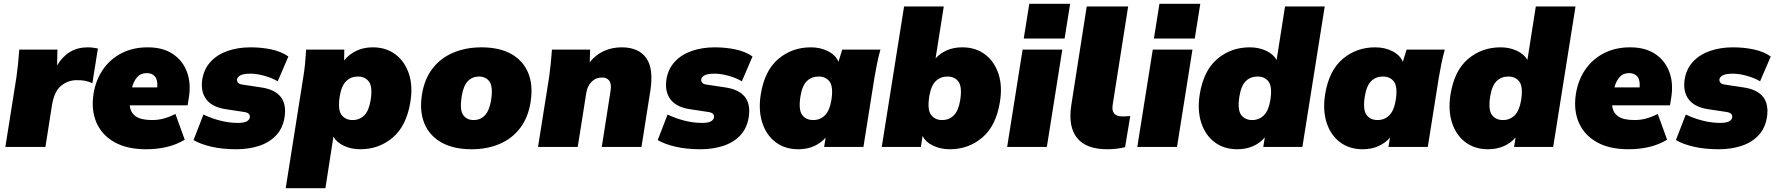

<svg xmlns="http://www.w3.org/2000/svg" viewBox="-20 -770 9310 1006"><path d="M8 0 66 -365Q76 -436 81 -510H281L279 -427Q336 -522 439 -522Q455 -522 468.5 -520Q482 -518 493 -516L464 -334Q441 -344 424.5 -347Q408 -350 382 -350Q336 -350 300 -320.5Q264 -291 252 -217L218 0Z M746 12Q645 12 579 -25.5Q513 -63 485 -128.5Q457 -194 470 -278Q482 -352 520 -406.5Q558 -461 617.5 -491.5Q677 -522 754 -522Q834 -522 886 -487Q938 -452 960 -392Q982 -332 969 -255L963 -218H660Q663 -181 690.5 -161Q718 -141 777 -141Q808 -141 836.5 -148.5Q865 -156 899 -173L948 -38Q905 -12 854 0Q803 12 746 12ZM749 -387Q717 -387 698.5 -365.5Q680 -344 672 -312H804Q807 -351 792 -369Q777 -387 749 -387Z M1218 12Q1146 12 1089 -1Q1032 -14 994 -36L1046 -170Q1084 -151 1132 -138.5Q1180 -126 1226 -126Q1258 -126 1272.5 -134Q1287 -142 1289 -155Q1292 -178 1261 -183L1162 -198Q1091 -209 1060.5 -250Q1030 -291 1040 -355Q1049 -409 1083.5 -446.5Q1118 -484 1172.5 -503Q1227 -522 1293 -522Q1350 -522 1402 -511Q1454 -500 1491 -474L1435 -344Q1407 -361 1366.5 -372.5Q1326 -384 1293 -384Q1256 -384 1240 -375.5Q1224 -367 1222 -354Q1221 -345 1227 -337Q1233 -329 1249 -327L1348 -312Q1492 -291 1471 -156Q1462 -98 1426.5 -60.5Q1391 -23 1337 -5.5Q1283 12 1218 12Z M1477 216 1569 -365Q1575 -401 1578.5 -437.5Q1582 -474 1584 -510H1784L1783 -453Q1807 -484 1845.5 -503Q1884 -522 1933 -522Q2003 -522 2052 -485Q2101 -448 2122.5 -383.5Q2144 -319 2130 -235Q2110 -111 2038 -49.5Q1966 12 1868 12Q1820 12 1782 -6Q1744 -24 1727 -54L1685 216ZM1827 -141Q1864 -141 1888.5 -165.5Q1913 -190 1922 -245Q1933 -315 1913 -342Q1893 -369 1855 -369Q1819 -369 1794 -345Q1769 -321 1760 -265Q1749 -195 1769.5 -168Q1790 -141 1827 -141Z M2451 12Q2356 12 2293 -23.5Q2230 -59 2203.5 -123.5Q2177 -188 2191 -275Q2204 -357 2247 -412Q2290 -467 2356 -494.5Q2422 -522 2502 -522Q2598 -522 2660 -486.5Q2722 -451 2748 -387Q2774 -323 2760 -235Q2747 -153 2704.5 -98Q2662 -43 2597 -15.5Q2532 12 2451 12ZM2462 -141Q2497 -141 2520.5 -165.5Q2544 -190 2553 -245Q2564 -315 2545 -342Q2526 -369 2490 -369Q2455 -369 2431.5 -345Q2408 -321 2399 -265Q2388 -195 2406.5 -168Q2425 -141 2462 -141Z M2799 0 2857 -365Q2867 -436 2872 -510H3072L3070 -444Q3101 -483 3144 -502.5Q3187 -522 3237 -522Q3326 -522 3366 -466Q3406 -410 3387 -291L3341 0H3133L3179 -293Q3185 -331 3172 -347.5Q3159 -364 3136 -364Q3102 -364 3080 -342Q3058 -320 3052 -284L3007 0Z M3650 12Q3578 12 3521 -1Q3464 -14 3426 -36L3478 -170Q3516 -151 3564 -138.5Q3612 -126 3658 -126Q3690 -126 3704.5 -134Q3719 -142 3721 -155Q3724 -178 3693 -183L3594 -198Q3523 -209 3492.5 -250Q3462 -291 3472 -355Q3481 -409 3515.5 -446.5Q3550 -484 3604.5 -503Q3659 -522 3725 -522Q3782 -522 3834 -511Q3886 -500 3923 -474L3867 -344Q3839 -361 3798.5 -372.5Q3758 -384 3725 -384Q3688 -384 3672 -375.5Q3656 -367 3654 -354Q3653 -345 3659 -337Q3665 -329 3681 -327L3780 -312Q3924 -291 3903 -156Q3894 -98 3858.5 -60.5Q3823 -23 3769 -5.5Q3715 12 3650 12Z M4163 12Q4093 12 4044 -25Q3995 -62 3974 -127Q3953 -192 3966 -275Q3986 -400 4058 -461Q4130 -522 4228 -522Q4280 -522 4320 -501Q4360 -480 4373 -446L4393 -510H4593Q4583 -474 4575.5 -437.5Q4568 -401 4562 -365L4504 0H4298L4306 -49Q4282 -21 4245.5 -4.5Q4209 12 4163 12ZM4241 -141Q4277 -141 4302 -165.5Q4327 -190 4336 -245Q4347 -315 4327 -342Q4307 -369 4269 -369Q4232 -369 4207.5 -345Q4183 -321 4174 -265Q4163 -195 4183 -168Q4203 -141 4241 -141Z M4957 12Q4908 12 4868.5 -7Q4829 -26 4814 -58L4805 0H4600L4717 -736H4925L4882 -464Q4906 -491 4941.5 -506.5Q4977 -522 5022 -522Q5092 -522 5141 -485Q5190 -448 5211.5 -383.5Q5233 -319 5219 -235Q5199 -111 5127 -49.5Q5055 12 4957 12ZM4916 -141Q4953 -141 4977.5 -165.5Q5002 -190 5011 -245Q5022 -315 5002 -342Q4982 -369 4944 -369Q4908 -369 4883 -345Q4858 -321 4849 -265Q4838 -195 4858.5 -168Q4879 -141 4916 -141Z M5344 -568 5373 -750H5587L5558 -568ZM5257 0 5338 -510H5546L5465 0Z M5782 12Q5671 12 5623.5 -47Q5576 -106 5593 -218L5674 -736H5891L5810 -221Q5800 -160 5861 -160Q5870 -160 5880.5 -160.5Q5891 -161 5902 -162L5875 1Q5855 6 5832 9Q5809 12 5782 12Z M6026 -568 6055 -750H6269L6240 -568ZM5939 0 6020 -510H6228L6147 0Z M6463 12Q6393 12 6344 -25Q6295 -62 6274 -127Q6253 -192 6266 -275Q6286 -400 6358 -461Q6430 -522 6528 -522Q6576 -522 6614 -504Q6652 -486 6669 -456L6713 -736H6921L6804 0H6599L6607 -50Q6583 -21 6546 -4.5Q6509 12 6463 12ZM6541 -141Q6577 -141 6602 -165.5Q6627 -190 6636 -245Q6647 -315 6627 -342Q6607 -369 6569 -369Q6532 -369 6507.5 -345Q6483 -321 6474 -265Q6463 -195 6483 -168Q6503 -141 6541 -141Z M7120 12Q7050 12 7001 -25Q6952 -62 6931 -127Q6910 -192 6923 -275Q6943 -400 7015 -461Q7087 -522 7185 -522Q7237 -522 7277 -501Q7317 -480 7330 -446L7350 -510H7550Q7540 -474 7532.5 -437.5Q7525 -401 7519 -365L7461 0H7255L7263 -49Q7239 -21 7202.5 -4.5Q7166 12 7120 12ZM7198 -141Q7234 -141 7259 -165.5Q7284 -190 7293 -245Q7304 -315 7284 -342Q7264 -369 7226 -369Q7189 -369 7164.5 -345Q7140 -321 7131 -265Q7120 -195 7140 -168Q7160 -141 7198 -141Z M7777 12Q7707 12 7658 -25Q7609 -62 7588 -127Q7567 -192 7580 -275Q7600 -400 7672 -461Q7744 -522 7842 -522Q7890 -522 7928 -504Q7966 -486 7983 -456L8027 -736H8235L8118 0H7913L7921 -50Q7897 -21 7860 -4.5Q7823 12 7777 12ZM7855 -141Q7891 -141 7916 -165.5Q7941 -190 7950 -245Q7961 -315 7941 -342Q7921 -369 7883 -369Q7846 -369 7821.5 -345Q7797 -321 7788 -265Q7777 -195 7797 -168Q7817 -141 7855 -141Z M8513 12Q8412 12 8346 -25.5Q8280 -63 8252 -128.5Q8224 -194 8237 -278Q8249 -352 8287 -406.5Q8325 -461 8384.5 -491.5Q8444 -522 8521 -522Q8601 -522 8653 -487Q8705 -452 8727 -392Q8749 -332 8736 -255L8730 -218H8427Q8430 -181 8457.5 -161Q8485 -141 8544 -141Q8575 -141 8603.5 -148.5Q8632 -156 8666 -173L8715 -38Q8672 -12 8621 0Q8570 12 8513 12ZM8516 -387Q8484 -387 8465.5 -365.5Q8447 -344 8439 -312H8571Q8574 -351 8559 -369Q8544 -387 8516 -387Z M8985 12Q8913 12 8856 -1Q8799 -14 8761 -36L8813 -170Q8851 -151 8899 -138.5Q8947 -126 8993 -126Q9025 -126 9039.5 -134Q9054 -142 9056 -155Q9059 -178 9028 -183L8929 -198Q8858 -209 8827.5 -250Q8797 -291 8807 -355Q8816 -409 8850.5 -446.5Q8885 -484 8939.5 -503Q8994 -522 9060 -522Q9117 -522 9169 -511Q9221 -500 9258 -474L9202 -344Q9174 -361 9133.5 -372.5Q9093 -384 9060 -384Q9023 -384 9007 -375.5Q8991 -367 8989 -354Q8988 -345 8994 -337Q9000 -329 9016 -327L9115 -312Q9259 -291 9238 -156Q9229 -98 9193.5 -60.5Q9158 -23 9104 -5.5Q9050 12 8985 12Z"/></svg>

Font: Winston Black
Style: Italic
Weight: 900
Italic angle: -9°
Designer: Original fonts by Vernon Adams / Changes by Cristiano Sobral
Foundry: VOriginal fonts by Vernon Adams / Changes by Cristiano Sobral
Version: Version 2.503;July 17, 2020;FontCreator 13.0.0.2655 64-bit